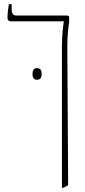

<svg xmlns="http://www.w3.org/2000/svg" viewBox="-20 -667 412 927"><path d="M279 240H284C294 236 303 232 309 226L305 -445C305 -498 311 -539 314 -564V-583C314 -589 310 -592 304 -592H58C43 -592 36 -603 36 -627V-647H23C19 -625 16 -597 16 -585C16 -571 20 -564 35 -564H288V-563C285 -540 279 -502 279 -445ZM137 -310C137 -295 141 -282 158 -282C178 -282 181 -295 181 -310C181 -325 178 -338 158 -338C142 -338 137 -325 137 -310Z"/></svg>

Font: Noto Serif Hebrew Condensed Thin
Style: Regular
Weight: 100
Width: 3
Designer: Monotype Design Team
Foundry: Monotype Imaging Inc.
Version: Version 2.004